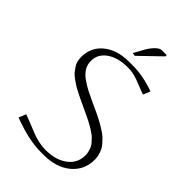

<svg xmlns="http://www.w3.org/2000/svg" viewBox="-241 -891 988 988"><g transform="rotate(45 253.0 -397.5)"><path d="M361.8 -793.9 248 -684.1 231 -687 261.2 -742.2Q275.4 -767.1 293.5 -785.2Q311.5 -803.2 326.2 -803.2H361.8ZM253.9 7.8Q169.4 7.8 49.8 -37.1L65.9 -77.1Q87.9 -69.3 119.6 -56.2Q151.4 -43 169.7 -35.9Q188 -28.8 214.1 -22.9Q240.2 -17.1 266.1 -17.1Q339.8 -17.1 385.5 -51.5Q431.2 -85.9 431.2 -143.1Q431.2 -156.2 427.7 -168.9Q424.3 -181.6 419.7 -191.9Q415 -202.1 405.5 -212.9Q396 -223.6 388.4 -231.2Q380.9 -238.8 366.7 -248.3Q352.5 -257.8 343.5 -263.2Q334.5 -268.6 316.9 -277.6Q299.3 -286.6 290.5 -290.8Q281.7 -294.9 262.2 -304Q242.7 -313 234.9 -316.9Q212.9 -327.1 201.7 -332.5Q190.4 -337.9 170.4 -348.1Q150.4 -358.4 139.6 -365.7Q128.9 -373 113.5 -384Q98.1 -395 89.8 -405.3Q81.5 -415.5 73 -428.2Q64.5 -440.9 60.8 -455.1Q57.1 -469.2 57.1 -484.9Q57.1 -555.7 109.9 -598.9Q162.6 -642.1 249 -642.1H276.9Q353 -642.1 435.1 -611.8L418.9 -573.2Q400.9 -579.1 368.9 -592.3Q336.9 -605.5 314.5 -611.3Q292 -617.2 265.1 -617.2Q193.8 -617.2 150.4 -586.7Q106.9 -556.2 106.9 -506.8Q106.9 -480.5 119.4 -459Q131.8 -437.5 157.2 -419.4Q182.6 -401.4 206.3 -389.2Q230 -377 267.1 -359.9Q268.6 -359.4 269.5 -358.9Q270.5 -358.4 271.7 -357.9Q272.9 -357.4 273.9 -356.9Q295.9 -346.7 307.4 -341.6Q318.8 -336.4 339.6 -325.9Q360.4 -315.4 371.8 -308.6Q383.3 -301.8 400.6 -290.5Q418 -279.3 427.7 -269.8Q437.5 -260.3 449 -247.3Q460.4 -234.4 466.6 -221.7Q472.7 -209 476.8 -193.4Q481 -177.7 481 -161.1Q481 -85.4 425 -38.8Q369.1 7.8 277.8 7.8Z"/></g></svg>

Font: Resagokr
Style: Light
Weight: 300
Designer: gluk
Foundry: gluk
Version: Version 0.95